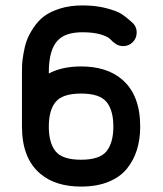

<svg xmlns="http://www.w3.org/2000/svg" viewBox="-20 -670 600 708"><path d="M398 -203Q398 -264 372.5 -294.5Q347 -325 279 -325Q211 -325 185.5 -294.5Q160 -264 160 -203Q160 -143 185 -112Q210 -81 279 -81Q348 -81 373 -112.5Q398 -144 398 -203ZM61 -403Q61 -419 61.5 -432Q62 -445 66.5 -472Q71 -499 78.5 -520Q86 -541 103 -567Q120 -593 142.5 -610Q165 -627 201.5 -638.5Q238 -650 284 -650Q334 -650 373 -639.5Q412 -629 428 -618.5Q444 -608 462 -592Q465 -589 465 -589Q484 -574 484 -550Q484 -529 469.5 -514.5Q455 -500 434 -500Q419 -500 407 -508Q395 -516 386.5 -525.5Q378 -535 351.5 -543Q325 -551 284 -551Q222 -551 194 -522Q160 -488 160 -403V-399Q209 -425 279 -425Q374 -425 430 -377Q497 -320 497 -203Q497 -157 485 -118Q473 -79 448 -48Q423 -17 380 0.5Q337 18 279 18Q185 18 129 -29Q61 -86 61 -203Z"/></svg>

Font: Brass Mono
Style: Bold
Weight: 700
Monospace: yes
Version: Version 1.100; ttfautohint (v1.8.3) -l 8 -r 50 -G 200 -x 14 